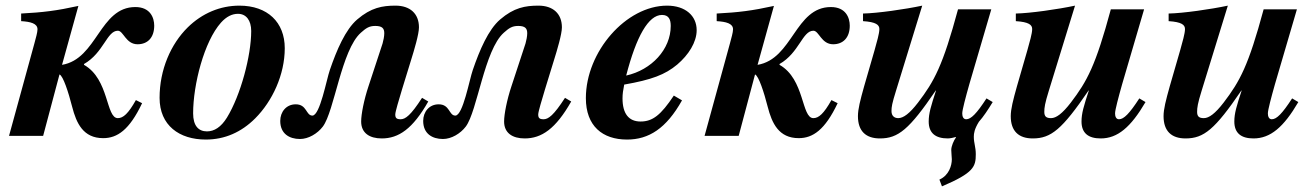

<svg xmlns="http://www.w3.org/2000/svg" viewBox="-20 -482 4655 681"><path d="M258 -461C181 -444 132 -438 55 -434V-407C88 -405 113 -399 113 -378C113 -367 107 -347 102 -328L12 0H133L191 -218C204 -213 223 -154 236 -103C251 -45 275 8 346 8C396 8 439 -21 484 -116L462 -127C435 -79 417 -63 398 -63C355 -63 368 -201 278 -252V-255C348 -295 359 -373 398 -373C418 -373 426 -325 468 -325C503 -325 527 -348 527 -391C527 -419 513 -457 460 -457C333 -457 325 -273 200 -252Z M990 -311C990 -403 929 -462 829 -462C761 -462 697 -435 646 -385C586 -326 546 -235 546 -135C546 -37 616 13 710 13C777 13 836 -13 885 -62C946 -123 990 -217 990 -311ZM871 -372C871 -285 834 -145 785 -65C764 -31 740 -16 714 -16C684 -16 665 -36 665 -80C665 -182 704 -335 764 -402C783 -423 803 -433 824 -433C853 -433 871 -410 871 -372Z M1477 -135C1437 -73 1418 -59 1401 -59C1386 -59 1382 -64 1382 -76C1382 -86 1395 -128 1406 -165L1438 -269C1449 -304 1466 -361 1466 -385C1466 -434 1434 -462 1383 -462C1336 -462 1296 -455 1247 -413C1205 -377 1174 -304 1150 -234C1138 -200 1115 -72 1088 -72C1065 -72 1069 -112 1029 -112C995 -112 974 -85 974 -53C974 -8 1006 11 1044 11C1074 11 1106 -8 1125 -33C1166 -87 1191 -305 1260 -366C1278 -382 1289 -390 1311 -390C1336 -390 1343 -381 1343 -364C1343 -354 1340 -338 1337 -328L1287 -176C1271 -128 1261 -77 1261 -51C1261 -10 1291 9 1334 9C1394 9 1444 -25 1499 -122Z M1984 -135C1944 -73 1925 -59 1908 -59C1893 -59 1889 -64 1889 -76C1889 -86 1902 -128 1913 -165L1945 -269C1956 -304 1973 -361 1973 -385C1973 -434 1941 -462 1890 -462C1843 -462 1803 -455 1754 -413C1712 -377 1681 -304 1657 -234C1645 -200 1622 -72 1595 -72C1572 -72 1576 -112 1536 -112C1502 -112 1481 -85 1481 -53C1481 -8 1513 11 1551 11C1581 11 1613 -8 1632 -33C1673 -87 1698 -305 1767 -366C1785 -382 1796 -390 1818 -390C1843 -390 1850 -381 1850 -364C1850 -354 1847 -338 1844 -328L1794 -176C1778 -128 1768 -77 1768 -51C1768 -10 1798 9 1841 9C1901 9 1951 -25 2006 -122Z M2370 -143C2324 -74 2295 -51 2252 -51C2210 -51 2188 -79 2188 -133C2188 -149 2190 -162 2194 -182C2291 -199 2339 -217 2382 -253C2422 -287 2451 -332 2451 -375C2451 -426 2411 -462 2346 -462C2201 -462 2058 -299 2058 -134C2058 -35 2117 13 2204 13C2281 13 2343 -26 2399 -126ZM2359 -390C2359 -307 2291 -234 2201 -214C2237 -353 2280 -429 2328 -429C2352 -429 2359 -413 2359 -390Z M2725 -461C2648 -444 2599 -438 2522 -434V-407C2555 -405 2580 -399 2580 -378C2580 -367 2574 -347 2569 -328L2479 0H2600L2658 -218C2671 -213 2690 -154 2703 -103C2718 -45 2742 8 2813 8C2863 8 2906 -21 2951 -116L2929 -127C2902 -79 2884 -63 2865 -63C2822 -63 2835 -201 2745 -252V-255C2815 -295 2826 -373 2865 -373C2885 -373 2893 -325 2935 -325C2970 -325 2994 -348 2994 -391C2994 -419 2980 -457 2927 -457C2800 -457 2792 -273 2667 -252Z M3479 -133C3444 -79 3424 -59 3407 -59C3396 -59 3393 -70 3393 -80C3393 -92 3405 -137 3418 -183L3496 -449H3378C3324 -249 3294 -194 3236 -118C3206 -79 3184 -63 3166 -63C3152 -63 3142 -71 3142 -88C3142 -103 3144 -115 3158 -160L3251 -462C3190 -449 3092 -435 3041 -434V-407C3087 -404 3099 -394 3099 -379C3099 -363 3090 -333 3082 -304L3045 -176C3031 -126 3023 -95 3023 -70C3023 -17 3051 9 3101 9C3166 9 3205 -23 3299 -161H3300C3282 -106 3274 -80 3274 -51C3274 -10 3298 9 3342 9C3349 9 3364 6 3370 4L3371 5C3363 16 3354 36 3354 50C3354 56 3356 80 3356 83C3356 105 3346 140 3312 155L3321 179C3434 131 3441 109 3441 65C3441 39 3434 26 3434 3C3434 -9 3436 -24 3452 -50C3468 -68 3484 -92 3501 -120Z M4021 -133C3986 -79 3966 -59 3949 -59C3938 -59 3935 -70 3935 -80C3935 -92 3947 -137 3960 -183L4038 -449H3920C3866 -249 3836 -194 3778 -118C3748 -79 3726 -63 3708 -63C3692 -63 3684 -68 3684 -85C3684 -100 3686 -115 3700 -160L3793 -462C3732 -449 3634 -435 3583 -434V-407C3629 -404 3641 -394 3641 -379C3641 -363 3632 -333 3624 -304L3587 -176C3573 -126 3565 -95 3565 -70C3565 -17 3593 9 3643 9C3708 9 3747 -23 3841 -161H3842C3824 -106 3816 -80 3816 -51C3816 -10 3840 9 3884 9C3944 9 3991 -31 4043 -120Z M4563 -133C4528 -79 4508 -59 4491 -59C4480 -59 4477 -70 4477 -80C4477 -92 4489 -137 4502 -183L4580 -449H4462C4408 -249 4378 -194 4320 -118C4290 -79 4268 -63 4250 -63C4234 -63 4226 -68 4226 -85C4226 -100 4228 -115 4242 -160L4335 -462C4274 -449 4176 -435 4125 -434V-407C4171 -404 4183 -394 4183 -379C4183 -363 4174 -333 4166 -304L4129 -176C4115 -126 4107 -95 4107 -70C4107 -17 4135 9 4185 9C4250 9 4289 -23 4383 -161H4384C4366 -106 4358 -80 4358 -51C4358 -10 4382 9 4426 9C4486 9 4533 -31 4585 -120Z"/></svg>

Font: STIXGeneral
Style: Bold Italic
Weight: 700
Italic angle: -16.33°
Designer: MicroPress Inc., with final additions and corrections provided by Coen Hoffman, Elsevier (retired)
Version: Version 1.1.0